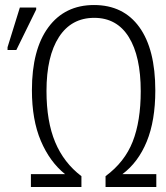

<svg xmlns="http://www.w3.org/2000/svg" viewBox="-20 -744 661 764"><path d="M103 0V-51H239Q178 -100 142.5 -183.5Q107 -267 107 -385Q107 -547 172.5 -635.5Q238 -724 354 -724Q471 -724 534.5 -636Q598 -548 598 -384Q598 -264 564 -181Q530 -98 467 -51H602V0H400V-43Q476 -99 508 -180.5Q540 -262 540 -381Q540 -520 492.5 -596.5Q445 -673 355 -673Q264 -673 214.5 -596.5Q165 -520 165 -382Q165 -261 199.5 -178.5Q234 -96 304 -43V0ZM10 -545V-556L59 -714H124V-706L45 -545Z"/></svg>

Font: Noto Sans Condensed Light
Style: Regular
Weight: 300
Width: 3
Designer: Monotype Design Team
Foundry: Monotype Imaging Inc.
Version: Version 2.013; ttfautohint (v1.8.4.7-5d5b)